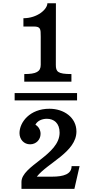

<svg xmlns="http://www.w3.org/2000/svg" viewBox="-20 -992 572 1197"><path d="M131.3 -482.9H425.3V-530.3C338.9 -530.3 328.1 -545.4 328.1 -587.9L328.6 -971.7H275.4C275.4 -934.1 212.9 -878.4 126 -878.4V-826.7H190.4C233.4 -826.7 233.9 -811 233.9 -764.2V-587.9C233.9 -545.4 206.5 -530.3 131.3 -530.3ZM71.3 -366.2H460.4V-411.6H71.3ZM113.8 142.6V185.5H443.8L476.1 43.9H426.3C426.3 93.3 377.4 109.4 304.2 109.4H209.5C277.3 22.9 456.5 -44.4 456.5 -172.4C456.5 -258.8 379.4 -314 288.1 -314C166 -314 101.6 -230 101.6 -162.1C101.6 -122.6 129.4 -92.3 167.5 -92.3C204.6 -92.3 232.9 -120.6 232.9 -157.7C232.9 -182.1 220.2 -203.1 200.7 -214.4C213.4 -240.2 244.1 -251.5 272 -251.5C316.4 -251.5 351.6 -224.1 351.6 -165C351.6 -25.4 113.8 40.5 113.8 142.6Z"/></svg>

Font: Arbutus Slab
Style: Regular
Weight: 400
Designer: Karolina Lach
Foundry: Karolina Lach
Version: Version 1.001